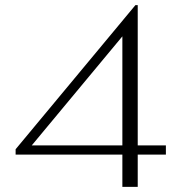

<svg xmlns="http://www.w3.org/2000/svg" viewBox="-20 -730 700 750"><path d="M458 -126H41V-147L509 -710H518V-162H628V-126H518V0H458ZM458 -162V-588L104 -162Z"/></svg>

Font: Fahkwang ExtraLight
Style: Regular
Weight: 275
Designer: Suppakit Chalermlarp | Katatrad Co.,Ltd.
Foundry: Cadson Demak Co.,Ltd.
Version: Version 1.000; ttfautohint (v1.6)